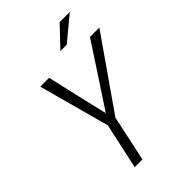

<svg xmlns="http://www.w3.org/2000/svg" viewBox="-252 -969 1071 1071"><g transform="rotate(-45 283.0 -434.0)"><path d="M214 -271 100 -690H170L210 -514L254 -327L377 -514L492 -690H566L274 -271L216 0H155ZM431 -868H511L370 -751H320Z"/></g></svg>

Font: Decalotype Light Italic
Style: Regular
Weight: 300
Italic angle: -12°
Designer: Alfredo Marco Pradil
Foundry: Alfredo Marco Pradil
Version: Version 1.0